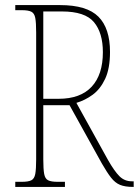

<svg xmlns="http://www.w3.org/2000/svg" viewBox="-20 -734 545 754"><path d="M40 0V-20H66Q91 -20 103 -26Q115 -32 118.5 -51Q122 -70 122 -108V-606Q122 -645 118.5 -663.5Q115 -682 103 -688Q91 -694 66 -694H40V-714H216Q321 -714 366.5 -668.5Q412 -623 412 -530Q412 -465 393 -424.5Q374 -384 344 -362Q314 -340 280 -330L404 -106Q429 -62 449 -42Q469 -22 498 -22H505V0H502Q471 0 451.5 -8Q432 -16 416 -36.5Q400 -57 380 -92L253 -321H150V-108Q150 -70 153.5 -51Q157 -32 169 -26Q181 -20 206 -20H235V0ZM210 -346Q296 -346 340 -393.5Q384 -441 384 -529Q384 -605 349 -647Q314 -689 223 -689H150V-346Z"/></svg>

Font: Noto Serif Ethiopic Condensed Thin
Style: Regular
Weight: 100
Width: 3
Designer: Monotype Design Team
Foundry: Monotype Imaging Inc.
Version: Version 2.102; ttfautohint (v1.8.4.7-5d5b)